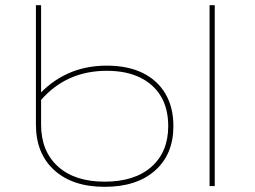

<svg xmlns="http://www.w3.org/2000/svg" viewBox="-20 -720 988 743"><path d="M385 3Q261 3 190 -61.5Q119 -126 119 -238V-700H139V-238Q139 -135 204 -76Q269 -17 385 -17Q501 -17 566 -74.5Q631 -132 631 -232Q631 -300 602.5 -347.5Q574 -395 521 -420.5Q468 -446 393 -446Q314 -446 250 -417Q186 -388 137 -331L121 -343Q174 -404 242 -435Q310 -466 393 -466Q474 -466 531.5 -438Q589 -410 620 -357.5Q651 -305 651 -232Q651 -123 580 -60Q509 3 385 3ZM791 0V-700H811V0Z"/></svg>

Font: Montserrat Alternates Thin
Style: Regular
Weight: 100
Designer: Julieta Ulanovsky
Foundry: Julieta Ulanovsky
Version: Version 9.000